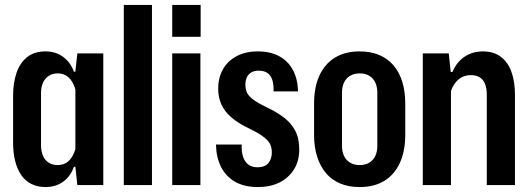

<svg xmlns="http://www.w3.org/2000/svg" viewBox="-20 -749 2141 777"><path d="M164 8Q131 8 106 -5Q81 -18 65 -42Q49 -66 41 -99Q33 -132 33 -171V-362Q33 -414 47 -454.5Q61 -495 90 -518Q119 -541 164 -541Q206 -541 236 -518.5Q266 -496 279 -459H285L293 -533H398V0H293L285 -74H279Q266 -36 236 -14Q206 8 164 8ZM214 -81Q240 -81 257.5 -97Q275 -113 285 -145V-388Q275 -420 257.5 -436Q240 -452 214 -452Q193 -452 178 -442.5Q163 -433 154.5 -415.5Q146 -398 146 -371V-162Q146 -136 154.5 -117.5Q163 -99 178 -90Q193 -81 214 -81Z M481 0V-729H595V0Z M677 0V-533H791V0ZM677 -600V-729H792V-600Z M1024 8Q968 8 930.5 -14Q893 -36 874 -74.5Q855 -113 854 -164H958Q957 -132 964.5 -112Q972 -92 986.5 -82Q1001 -72 1022 -72Q1052 -72 1066 -89Q1080 -106 1080 -132Q1080 -163 1061.5 -182Q1043 -201 1006 -220L974 -236Q939 -254 914 -276Q889 -298 876 -326Q863 -354 863 -390Q863 -435 882.5 -469Q902 -503 938 -522Q974 -541 1023 -541Q1074 -541 1110 -521.5Q1146 -502 1165.5 -465.5Q1185 -429 1186 -379H1087Q1088 -407 1082 -425.5Q1076 -444 1062.5 -453.5Q1049 -463 1027 -463Q1010 -463 998 -456.5Q986 -450 979.5 -437Q973 -424 973 -406Q973 -377 990 -359Q1007 -341 1043 -323L1069 -310Q1102 -294 1130 -272.5Q1158 -251 1174.5 -220.5Q1191 -190 1191 -144Q1191 -97 1169.5 -63Q1148 -29 1111 -10.5Q1074 8 1024 8Z M1435 8Q1391 8 1356.5 -6.5Q1322 -21 1299 -48.5Q1276 -76 1263.5 -115Q1251 -154 1251 -203V-330Q1251 -396 1272.5 -443Q1294 -490 1335 -515.5Q1376 -541 1435 -541Q1480 -541 1514.5 -526.5Q1549 -512 1572.5 -484.5Q1596 -457 1608 -418Q1620 -379 1620 -330V-203Q1620 -138 1598.5 -90.5Q1577 -43 1536 -17.5Q1495 8 1435 8ZM1435 -81Q1459 -81 1475 -91Q1491 -101 1499 -118.5Q1507 -136 1507 -158V-374Q1507 -397 1499 -414.5Q1491 -432 1475 -442Q1459 -452 1436 -452Q1413 -452 1396.5 -442Q1380 -432 1372 -414.5Q1364 -397 1364 -374V-158Q1364 -136 1372 -118.5Q1380 -101 1396.5 -91Q1413 -81 1435 -81Z M1691 0V-533H1796L1804 -458H1811Q1828 -498 1860 -519.5Q1892 -541 1934 -541Q1978 -541 2007 -519Q2036 -497 2050 -457.5Q2064 -418 2064 -365V0H1950V-365Q1950 -391 1943 -409Q1936 -427 1921.5 -436Q1907 -445 1885 -445Q1856 -445 1835.5 -427.5Q1815 -410 1805 -381V0Z"/></svg>

Font: Hubot Sans Condensed SemiBold
Style: Regular
Weight: 600
Width: 3
Designer: Deni Anggara
Foundry: GitHub, Inc., Subsidiary of Microsoft Corporation
Version: Version 2.000